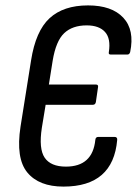

<svg xmlns="http://www.w3.org/2000/svg" viewBox="-20 -683 507 711"><path d="M215 8Q124 8 81 -44.5Q38 -97 56 -214L95 -459Q112 -568 163.5 -615.5Q215 -663 306 -663Q394 -663 436.5 -617.5Q479 -572 462 -490Q459 -481 452 -481H390Q381 -481 383 -490Q391 -540 369 -564.5Q347 -589 301 -589Q248 -589 217.5 -560Q187 -531 175 -458L161 -370H335Q345 -370 343 -360L335 -305Q333 -295 324 -295H149L135 -210Q123 -132 145.5 -99Q168 -66 224 -66Q323 -66 333 -165Q334 -176 344 -176H404Q415 -176 414 -165Q399 8 215 8Z"/></svg>

Font: Sofia Sans Condensed Medium
Style: Italic
Weight: 500
Italic angle: -9°
Designer: Botio Nikoltchev, Ani Petrova
Foundry: lettersoup
Version: Version 4.101; ttfautohint (v1.8.4.7-5d5b)